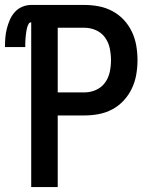

<svg xmlns="http://www.w3.org/2000/svg" viewBox="-22 -755 642 775"><path d="M104 0V-665Q97 -665 93.5 -658.5Q90 -652 88 -645.5Q86 -639 85 -632.5Q84 -626 83 -619Q82 -612 81.5 -605.5Q81 -599 80.5 -592Q80 -585 80 -578.5Q80 -572 80 -565H-2Q-2 -584 -0.5 -602.5Q1 -621 5.5 -639Q10 -657 17.5 -674.5Q25 -692 37.5 -706Q50 -720 67.5 -727.5Q85 -735 104 -735H319Q348 -735 377 -729.5Q406 -724 432 -710Q458 -696 478 -674.5Q498 -653 510.5 -626.5Q523 -600 528 -571Q533 -542 533 -512Q533 -483 528 -454Q523 -425 510.5 -398.5Q498 -372 478 -350Q458 -328 432 -314Q406 -300 377 -294.5Q348 -289 319 -289H211V0ZM319 -382Q343 -382 365.5 -392Q388 -402 402 -421.5Q416 -441 421 -464.5Q426 -488 426 -512Q426 -536 421 -560Q416 -584 402 -603.5Q388 -623 365.5 -633Q343 -643 319 -643H211V-382Z"/></svg>

Font: Iosevka Curly SmBdEx
Style: Regular
Weight: 600
Width: 7
Monospace: yes
Designer: Belleve Invis
Foundry: Belleve Invis
Version: Version 11.1.0; ttfautohint (v1.8.3)